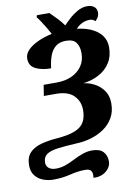

<svg xmlns="http://www.w3.org/2000/svg" viewBox="-128 -920 855 1220"><g transform="rotate(-10 299.5 -309.5)"><path d="M373 231Q378 206 369.5 189Q361 172 329 172Q283 172 231.5 185Q180 198 121 198Q87 198 55.5 186Q24 174 4 148.5Q-16 123 -16 83Q-16 29 12 0.5Q40 -28 87.5 -40.5Q135 -53 193 -57Q265 -63 306.5 -80Q348 -97 365.5 -128Q383 -159 383 -206Q383 -261 346 -298.5Q309 -336 231 -336H153L164 -406H249Q302 -406 344 -424.5Q386 -443 411 -478.5Q436 -514 436 -563Q436 -605 417.5 -631Q399 -657 352 -657Q309 -657 284 -636Q259 -615 246.5 -580Q234 -545 229 -501Q171 -501 130.5 -520.5Q90 -540 90 -588Q90 -618 114 -642.5Q138 -667 179 -686Q220 -705 271 -716Q260 -737 245.5 -761Q231 -785 217.5 -805.5Q204 -826 195 -836L198 -849H279Q305 -824 326.5 -801Q348 -778 365 -754Q381 -771 405.5 -793.5Q430 -816 460 -833Q490 -850 522 -850Q551 -850 567.5 -836.5Q584 -823 584 -799Q584 -783 577 -770.5Q570 -758 559 -747Q544 -762 524 -762Q496 -762 472.5 -750Q449 -738 434 -720Q518 -710 566.5 -671Q615 -632 615 -569Q615 -511 588.5 -469.5Q562 -428 516.5 -403.5Q471 -379 414 -372Q446 -369 481.5 -351.5Q517 -334 542 -300.5Q567 -267 567 -216Q567 -162 544 -122.5Q521 -83 482.5 -57Q444 -31 397 -17.5Q350 -4 303 -3Q228 1 180.5 7.5Q133 14 110 31Q87 48 87 83Q87 105 103.5 118.5Q120 132 149 132Q183 132 213 121Q243 110 272 95Q301 80 331.5 69Q362 58 395 58Q443 58 465.5 82Q488 106 488 144Q488 181 455 207.5Q422 234 373 231Z"/></g></svg>

Font: Noto Serif Black
Style: Italic
Weight: 900
Italic angle: -12°
Designer: Monotype Design Team
Foundry: Monotype Imaging Inc.
Version: Version 2.013